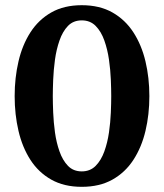

<svg xmlns="http://www.w3.org/2000/svg" viewBox="-20 -703 627 735"><path d="M551.8 -335Q551.8 -264.6 536.9 -201.9Q522 -139.2 490.7 -91.1Q459.5 -43 410.4 -15.4Q361.3 12.2 293 12.2Q225.1 12.2 176.3 -15.4Q127.4 -43 96.4 -91.1Q65.4 -139.2 50.8 -201.9Q36.1 -264.6 36.1 -335Q36.1 -405.3 50.8 -468Q65.4 -530.8 96.4 -579.1Q127.4 -627.4 176.3 -655.3Q225.1 -683.1 293 -683.1Q361.3 -683.1 410.4 -655.3Q459.5 -627.4 490.7 -579.1Q522 -530.8 536.9 -468Q551.8 -405.3 551.8 -335ZM405.8 -335Q405.8 -360.8 404.3 -397.9Q402.8 -435.1 397.2 -474.4Q391.6 -513.7 379.4 -548.1Q367.2 -582.5 346.2 -603.8Q325.2 -625 293 -625Q260.7 -625 240.2 -603.8Q219.7 -582.5 207.8 -548.1Q195.8 -513.7 190.4 -474.4Q185.1 -435.1 183.6 -397.9Q182.1 -360.8 182.1 -335Q182.1 -309.1 183.6 -272.2Q185.1 -235.4 190.4 -196.3Q195.8 -157.2 207.8 -123.3Q219.7 -89.4 240.2 -68.1Q260.7 -46.9 293 -46.9Q325.2 -46.9 346.2 -68.1Q367.2 -89.4 379.4 -123.3Q391.6 -157.2 397.2 -196.3Q402.8 -235.4 404.3 -272.2Q405.8 -309.1 405.8 -335Z"/></svg>

Font: Charis
Style: Bold
Weight: 700
Designer: Walt Agee, Miriam Martin, Annie Olsen, Victor Gaultney, Lorna Priest, Alan Ward, Bob Hallissy, Martin Hosken, Sharon Cor
Foundry: SIL Global
Version: Version 7.000